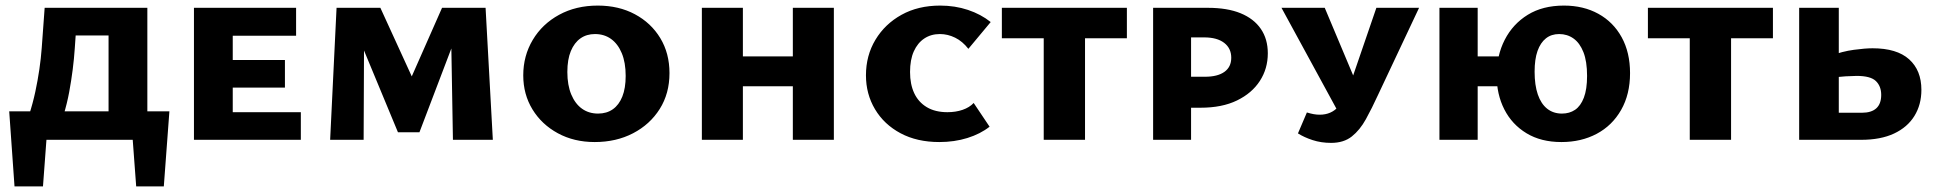

<svg xmlns="http://www.w3.org/2000/svg" viewBox="-20 -501 6934 688"><path d="M51 0Q89 -90 106.5 -172Q124 -254 129.5 -329Q135 -404 140 -473H258Q253 -404 248 -328.5Q243 -253 228 -171.5Q213 -90 176 0ZM32 167 13 -102H154L134 167ZM57 0 52 -102H587L523 0ZM468 167 448 -102H587L567 167ZM369 0V-473H508V0ZM213 -374V-473H429V-374Z M675 0V-473H814V0ZM725 0V-99H1058V0ZM725 -187V-286H1001V-187ZM725 -373V-473H1041V-373Z M1603 0 1596 -406 1633 -421 1483 -27H1406L1235 -439L1275 -473H1343L1484 -165H1428L1564 -473H1720L1746 0ZM1163 0 1186 -473H1285L1283 0Z M2111 8Q2037 8 1979 -23.5Q1921 -55 1888 -109Q1855 -163 1855 -231Q1855 -301 1889 -358Q1923 -415 1983.5 -448Q2044 -481 2122 -481Q2197 -481 2255 -450Q2313 -419 2346 -364.5Q2379 -310 2379 -239Q2379 -166 2344 -110.5Q2309 -55 2248.5 -23.5Q2188 8 2111 8ZM2123 -94Q2154 -94 2176 -109.5Q2198 -125 2210 -155Q2222 -185 2222 -229Q2222 -277 2208 -310.5Q2194 -344 2169.5 -361.5Q2145 -379 2112 -379Q2082 -379 2060 -363.5Q2038 -348 2025.5 -318Q2013 -288 2013 -243Q2013 -196 2027 -162.5Q2041 -129 2065.5 -111.5Q2090 -94 2123 -94Z M2821 0V-473H2968V0ZM2495 0V-473H2642V0ZM2548 -192V-299H2913V-192Z M3346 8Q3266 8 3207 -23.5Q3148 -55 3115.5 -109.5Q3083 -164 3083 -231Q3083 -302 3117 -358.5Q3151 -415 3210.5 -448Q3270 -481 3349 -481Q3402 -481 3448.5 -465.5Q3495 -450 3530 -422L3450 -326Q3429 -353 3402.5 -366Q3376 -379 3348 -379Q3316 -379 3292 -363Q3268 -347 3254.5 -317Q3241 -287 3241 -243Q3241 -199 3256 -167Q3271 -135 3301 -117Q3331 -99 3375 -99Q3405 -99 3429.5 -107.5Q3454 -116 3469 -132L3526 -47Q3493 -21 3446.5 -6.5Q3400 8 3346 8Z M3720 0V-473H3868V0ZM3570 -364V-473H4018V-364Z M4112 0V-473H4308Q4378 -473 4425.5 -453.5Q4473 -434 4498 -397.5Q4523 -361 4523 -310Q4523 -255 4494.5 -211Q4466 -167 4412.5 -141Q4359 -115 4282 -115H4182V-226H4298Q4343 -226 4367.5 -243.5Q4392 -261 4392 -294Q4392 -328 4366.5 -347.5Q4341 -367 4295 -367H4248V0Z M4750 11Q4714 11 4683.5 1Q4653 -9 4631 -23L4663 -98Q4676 -94 4687 -92Q4698 -90 4709 -90Q4750 -90 4775.5 -118.5Q4801 -147 4819 -202L4912 -473H5065L4918 -161Q4896 -113 4874.5 -74Q4853 -35 4824 -12Q4795 11 4750 11ZM4786 -80 4572 -473H4727L4851 -178Z M5138 0V-473H5275V0ZM5191 -192V-299H5439V-192ZM5575 8Q5502 8 5450 -23.5Q5398 -55 5370.5 -109Q5343 -163 5343 -231Q5343 -302 5372 -358.5Q5401 -415 5454.5 -448Q5508 -481 5584 -481Q5654 -481 5707.5 -451.5Q5761 -422 5791 -367.5Q5821 -313 5821 -239Q5821 -163 5789 -107Q5757 -51 5701.5 -21.5Q5646 8 5575 8ZM5577 -94Q5604 -94 5624 -107.5Q5644 -121 5655.5 -151Q5667 -181 5667 -229Q5667 -281 5654 -314Q5641 -347 5618.5 -363Q5596 -379 5567 -379Q5539 -379 5519.5 -363.5Q5500 -348 5489.5 -318.5Q5479 -289 5479 -244Q5479 -196 5490.5 -162.5Q5502 -129 5524 -111.5Q5546 -94 5577 -94Z M6035 0V-473H6183V0ZM5885 -364V-473H6333V-364Z M6427 0V-473H6569V-97H6652Q6686 -97 6703.5 -113Q6721 -129 6721 -161Q6721 -192 6702 -210.5Q6683 -229 6633 -229Q6621 -229 6593.5 -227.5Q6566 -226 6539 -221V-301Q6582 -317 6623 -322.5Q6664 -328 6690 -328Q6777 -328 6821 -288.5Q6865 -249 6865 -179Q6865 -126 6840 -85.5Q6815 -45 6767 -22.5Q6719 0 6649 0Z"/></svg>

Font: Ysabeau SC ExtraBold
Style: Regular
Weight: 800
Designer: Christian Thalmann (Catharsis Fonts)
Version: Version 2.001;gftools[0.9.30]; featfreeze: smcp